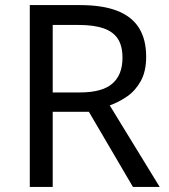

<svg xmlns="http://www.w3.org/2000/svg" viewBox="-20 -734 662 754"><path d="M294 -714Q383 -714 440.5 -691.5Q498 -669 526 -624Q554 -579 554 -511Q554 -454 533 -416Q512 -378 479.5 -355.5Q447 -333 411 -320L607 0H502L329 -295H187V0H97V-714ZM289 -636H187V-371H294Q381 -371 421 -405.5Q461 -440 461 -507Q461 -554 442.5 -582Q424 -610 386 -623Q348 -636 289 -636Z"/></svg>

Font: Noto Sans Khmer UI
Style: Regular
Weight: 400
Designer: Danh Hong and the Monotype Design Team
Foundry: Monotype Imaging Inc.
Version: Version 2.002